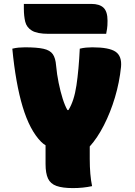

<svg xmlns="http://www.w3.org/2000/svg" viewBox="-20 -952 690 982"><path d="M451 0Q428 5 403.5 7.5Q379 10 353 10Q300 10 269 -1Q238 -12 225.5 -39Q213 -66 213 -113V-209Q201 -216 190 -227Q132 -286 96 -405.5Q60 -525 43 -703Q59 -707 75 -708.5Q91 -710 107 -710Q169 -710 202.5 -702.5Q236 -695 250 -675Q264 -655 267 -616Q271 -572 280 -528Q289 -484 300.5 -447.5Q312 -411 325 -389H330Q359 -435 371 -515.5Q383 -596 388 -703Q404 -707 420 -708.5Q436 -710 452 -710Q538 -710 571 -687.5Q604 -665 599 -610Q591 -531 568 -454Q545 -377 511.5 -311.5Q478 -246 439 -203V-140Q439 -57 451 0ZM102 -932H447Q489 -932 509.5 -912.5Q530 -893 530 -846Q530 -819 527.5 -804.5Q525 -790 523 -779H228Q170 -779 143 -795.5Q116 -812 109 -841Q102 -870 102 -909Z"/></svg>

Font: Recursive Sn Csl St XBk
Style: Regular
Weight: 1000
Version: Version 1.079;hotconv 1.0.112;makeotfexe 2.5.65598; ttfautoh